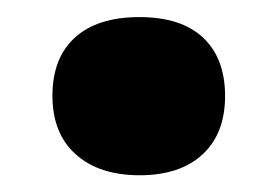

<svg xmlns="http://www.w3.org/2000/svg" viewBox="-20 -195 329 227"><path d="M42 -81.8Q42 -126.5 68.6 -150.6Q95.2 -174.8 144.8 -174.8Q194.3 -174.8 220.2 -150.4Q246.1 -126 246.1 -81.5Q246.1 -37.1 219.5 -12.5Q192.9 12.2 145 12.2Q97.2 12.2 69.6 -12.5Q42 -37.1 42 -81.8Z"/></svg>

Font: Open Sans Hebrew Extra Bold
Style: Regular
Weight: 800
Foundry: Ascender Corporation, Yanek Iontef
Version: Version 2.001;PS 002.001;hotconv 1.0.70;makeotf.lib2.5.58329